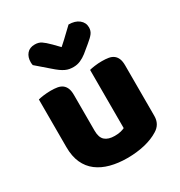

<svg xmlns="http://www.w3.org/2000/svg" viewBox="-177 -862 937 1000"><g transform="rotate(-30 291.0 -362.0)"><path d="M52 -479Q62 -482 83.5 -485Q105 -488 128 -488Q150 -488 167.5 -485Q185 -482 197 -473Q209 -464 215.5 -448.5Q222 -433 222 -408V-193Q222 -152 242 -134.5Q262 -117 300 -117Q323 -117 337.5 -121Q352 -125 360 -129V-479Q370 -482 391.5 -485Q413 -488 436 -488Q458 -488 475.5 -485Q493 -482 505 -473Q517 -464 523.5 -448.5Q530 -433 530 -408V-104Q530 -54 488 -29Q453 -7 404.5 4.5Q356 16 299 16Q245 16 199.5 4Q154 -8 121 -33Q88 -58 70 -97.5Q52 -137 52 -193ZM291 -656Q324 -685 343 -704Q362 -723 381 -740Q420 -740 443 -721.5Q466 -703 466 -674Q466 -654 455 -639Q444 -624 418 -603L373 -566Q355 -552 335.5 -543.5Q316 -535 294 -535Q280 -535 269 -537Q258 -539 246 -544.5Q234 -550 220 -560Q206 -570 188 -586L114 -650Q113 -655 112.5 -659Q112 -663 112 -668Q112 -699 128.5 -718.5Q145 -738 176 -738Q199 -738 215 -727.5Q231 -717 257 -691Z"/></g></svg>

Font: Baloo Tammudu
Style: Regular
Weight: 400
Designer: Omkar Shende and Ek Type
Foundry: Ek Type
Version: Version 1.007;PS 1.000;hotconv 1.0.88;makeotf.lib2.5.647800